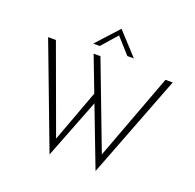

<svg xmlns="http://www.w3.org/2000/svg" viewBox="-160 -1096 1314 1296"><g transform="rotate(20 496.5 -448.5)"><path d="M49 -708H105L340 -66L329 -69L477 -469L500 -406L329 33ZM376 -708H425L669 -66L654 -70L892 -708H944L659 32ZM595 -771 486 -893 507 -896 397 -771H350L495 -930H496L642 -771Z"/></g></svg>

Font: Josefin Sans Thin Light
Style: Regular
Weight: 300
Version: Version 2.000